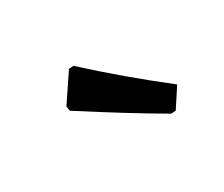

<svg xmlns="http://www.w3.org/2000/svg" viewBox="-51 -835 500 429"><g transform="rotate(-30 199.0 -621.0)"><path d="M158 -722Q243 -644 338 -570L306 -521L294 -520Q213 -567 101 -639L99 -651L146 -721Z"/></g></svg>

Font: Alegreya Sans SC
Style: Bold Italic
Weight: 700
Italic angle: -7°
Designer: Juan Pablo del Peral
Foundry: Huerta Tipografica
Version: Version 2.007